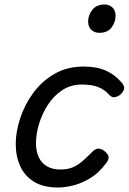

<svg xmlns="http://www.w3.org/2000/svg" viewBox="-20 -815 573 854"><path d="M238 19Q173 19 131.5 -6.5Q90 -32 70 -75.5Q50 -119 50 -175Q50 -228 69.5 -288Q89 -348 127 -400.5Q165 -453 221.5 -486Q278 -519 352 -519Q410 -519 450.5 -501Q491 -483 521 -448Q536 -430 531.5 -417.5Q527 -405 515 -394Q502 -384 489 -382.5Q476 -381 463 -396Q444 -417 416 -428Q388 -439 344 -439Q294 -439 255.5 -413Q217 -387 191.5 -346.5Q166 -306 153 -261.5Q140 -217 140 -178Q140 -142 152.5 -115.5Q165 -89 189.5 -75Q214 -61 248 -61Q282 -61 305.5 -71.5Q329 -82 349.5 -100.5Q370 -119 395 -144Q409 -156 423 -153.5Q437 -151 448 -140Q462 -128 463 -116Q464 -104 452 -89Q419 -45 380.5 -22Q342 1 305 10Q268 19 238 19ZM421 -669Q401 -669 386.5 -682Q372 -695 372 -720Q372 -747 390.5 -771Q409 -795 445 -795Q465 -795 479.5 -782.5Q494 -770 494 -744Q494 -717 476.5 -693Q459 -669 421 -669Z"/></svg>

Font: Playwrite DK Uloopet
Style: Regular
Weight: 400
Designer: Veronika Burian, José Scaglione
Foundry: TypeTogether
Version: Version 1.002